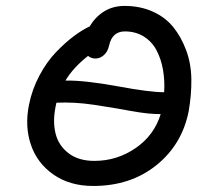

<svg xmlns="http://www.w3.org/2000/svg" viewBox="-20 -614 721 643"><path d="M292 8.8Q213.9 8.8 159.2 -29.3Q104.5 -67.4 83.5 -129.2Q62.5 -190.9 77.1 -263.2Q87.4 -314.9 112.1 -361.1Q136.7 -407.2 167.5 -439.2Q198.2 -471.2 226.6 -492.4Q254.9 -513.7 280.8 -525.9Q298.8 -557.1 328.6 -575.7Q358.4 -594.2 397 -594.2Q449.2 -594.2 491.5 -575.2Q533.7 -556.2 560.3 -523.2Q586.9 -490.2 603.5 -445.6Q620.1 -400.9 620.8 -349.1Q621.6 -297.4 611.8 -241.2Q589.8 -129.9 503.4 -60.5Q417 8.8 292 8.8ZM299.8 -418Q285.2 -418 274.9 -426.8Q225.6 -388.2 199.2 -344.2Q264.2 -345.2 374 -325Q483.9 -304.7 529.8 -305.2Q532.2 -345.7 525.6 -381.8Q519 -418 503.7 -446.5Q488.3 -475.1 461.2 -491.9Q434.1 -508.8 397.9 -508.8Q355.5 -508.8 345.2 -460.9Q340.8 -440.9 327.9 -429.4Q314.9 -418 299.8 -418ZM166 -255.9Q156.2 -207.5 166 -167.2Q175.8 -127 209.2 -101.1Q242.7 -75.2 295.9 -75.2Q372.1 -75.2 434.3 -118.2Q496.6 -161.1 518.1 -231.9Q478 -231.4 418.5 -242.4Q358.9 -253.4 293.5 -263.2Q228 -272.9 168.9 -270Q166.5 -257.8 166 -255.9Z"/></svg>

Font: Shantell Sans Irregular Bouncy
Style: Italic
Weight: 400
Italic angle: -11.31°
Designer: Stephen Nixon, Anya Danilova, Shantell Martin
Foundry: Arrow Type
Version: Version 1.006;[9816181b4]